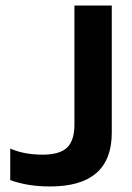

<svg xmlns="http://www.w3.org/2000/svg" viewBox="-20 -664 476 694"><path d="M161 10Q80 10 17 -13V-127Q67 -105 134 -105Q196 -105 222.5 -130.5Q249 -156 249 -214V-644H384V-184Q384 10 161 10Z"/></svg>

Font: Kanit Medium
Style: Regular
Weight: 500
Designer: Katatrad Team
Foundry: CadsonDemak
Version: Version 2.000; ttfautohint (v1.8.3)